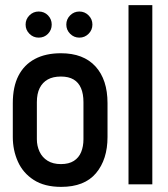

<svg xmlns="http://www.w3.org/2000/svg" viewBox="-20 -720 658 750"><path d="M131 -675Q110 -675 95 -660Q80 -645 80 -624Q80 -603 95 -588Q110 -573 131 -573Q153 -573 167.5 -588Q182 -603 182 -624Q182 -645 167.5 -660Q153 -675 131 -675ZM290 -675Q269 -675 254 -660Q239 -645 239 -624Q239 -603 254 -588Q269 -573 290 -573Q311 -573 326 -588Q341 -603 341 -624Q341 -645 326 -660Q311 -675 290 -675ZM400 -185V-317Q400 -409 353 -460.5Q306 -512 218 -512Q158 -512 116 -489.5Q74 -467 52 -424Q30 -381 30 -317V-185Q30 -133 50 -88.5Q70 -44 112 -17Q154 10 219 10Q310 10 355 -43.5Q400 -97 400 -185ZM306 -321V-176Q306 -148 297 -126Q288 -104 268.5 -91.5Q249 -79 218 -79Q187 -79 166 -92Q145 -105 134.5 -127.5Q124 -150 124 -176V-321Q124 -354 135 -376Q146 -398 166.5 -409.5Q187 -421 218 -421Q248 -421 267.5 -409.5Q287 -398 296.5 -375.5Q306 -353 306 -321Z M482 0H575V-700H482Z"/></svg>

Font: Advent Pro SemiBold
Style: Regular
Weight: 600
Designer: VivaRado, Andreas Kalpakidis
Foundry: VivaRado, Andreas Kalpakidis
Version: Version 3.000